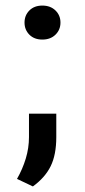

<svg xmlns="http://www.w3.org/2000/svg" viewBox="-20 -513 305 689"><path d="M41 129Q61 94 72.5 56Q84 18 84 -21V-105H182V-21Q182 42 162 83Q142 124 98 156ZM132 -371Q103 -371 85.5 -388.5Q68 -406 68 -432Q68 -458 85.5 -475.5Q103 -493 132 -493Q161 -493 179 -475.5Q197 -458 197 -432Q197 -406 179 -388.5Q161 -371 132 -371Z"/></svg>

Font: Gantari SemiBold
Style: Regular
Weight: 600
Designer: Anugrah Pasau
Foundry: Lafontype
Version: Version 1.000; ttfautohint (v1.8.4)